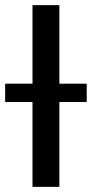

<svg xmlns="http://www.w3.org/2000/svg" viewBox="-63 -727 357 747"><path d="M168 -401.4H274.4V-330.1H168V0H63.5V-330.1H-43V-401.4H63.5V-707H168Z"/></svg>

Font: Pretendard Medium
Style: Regular
Weight: 500
Designer: Base glyphs from Inter by Rasmus Andersson; Hangeul glyphs from Noto Sans CJK(Source Han Sans) by Jang Soo-young and Kan
Foundry: Kil Hyung-jin
Version: Version 1.309